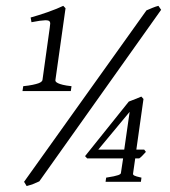

<svg xmlns="http://www.w3.org/2000/svg" viewBox="-20 -623 582 658"><path d="M57.1 -311 59.6 -327.6Q79.1 -329.6 91.8 -332.3Q104.5 -335 111.8 -337.6Q119.1 -340.3 122.1 -343.3Q125 -346.2 125.5 -348.6L150.4 -527.3Q151.9 -537.1 152.1 -542.2Q152.3 -547.4 149.4 -550.3Q147.9 -551.8 144.5 -552.7Q141.1 -553.7 134.3 -553.5Q127.4 -553.2 116 -551.8Q104.5 -550.3 87.9 -546.9L85 -563Q95.7 -565.9 111.3 -570.8Q127 -575.7 143.1 -581.3Q159.2 -586.9 173.6 -592.8Q188 -598.6 196.8 -603L204.6 -594.7L169.9 -348.6Q169.4 -346.2 171.1 -343.5Q172.9 -340.8 178.7 -337.9Q184.6 -335 195.6 -332.3Q206.5 -329.6 225.1 -327.6L222.7 -311ZM424.3 -239.7 316.9 -110.4H405.8ZM480 -102.5Q473.1 -95.2 468 -89.6Q462.9 -84 457 -80.1H443.4L436 -28.3Q435.1 -24.4 439.9 -21.5Q444.8 -18.6 464.8 -14.2L462.9 0H341.8L343.8 -14.2Q359.9 -16.6 369.9 -18.8Q379.9 -21 385.3 -22.9Q390.6 -24.9 392.6 -26.9Q394.5 -28.8 394.5 -30.8L401.9 -80.1H278.8L271.5 -87.9L421.4 -274.9Q432.1 -279.3 444.1 -283.7Q456.1 -288.1 464.4 -292L471.7 -283.7L447.3 -110.4H474.1ZM114.7 -1.5Q103.5 3.9 93.8 7.6Q84 11.2 71.3 14.6L62.5 0L481.9 -587.4Q490.7 -591.3 502 -595.9Q513.2 -600.6 522.9 -603L532.2 -589.4Z"/></svg>

Font: Gentium Plus
Style: Italic
Weight: 400
Italic angle: -8°
Designer: J. Victor Gaultney, Annie Olsen, Iska Routamaa
Foundry: SIL International
Version: Version 1.510